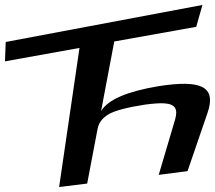

<svg xmlns="http://www.w3.org/2000/svg" viewBox="-89 -741 866 773"><path d="M549 -394C423 -373 346 -340 318 -294L371 -574L701 -633L726 -721L-66 -572L-69 -494L231 -548L149 12L262 -2L304 -223C309 -248 324 -267 350 -282C375 -296 424 -309 496 -320C527 -324 552 -326 572 -325C617 -322 628 -302 616 -260L550 -37L666 -52L746 -285C785 -396 716 -420 549 -394Z"/></svg>

Font: Gamestation Warped
Style: Italic
Weight: 400
Designer: Jonas Hecksher
Foundry: Jonas Hecksher, Playtypeª, e-types AS
Version: Version 1.003